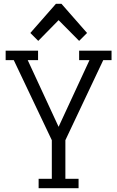

<svg xmlns="http://www.w3.org/2000/svg" viewBox="-20 -999 622 1019"><path d="M327 -255 528 -680H572V-730H400V-680H455L291 -326L127 -680H182V-730H10V-680H53L255 -255V-50H185V0H397V-50H327ZM183 -782 291 -892 400 -782 442 -824 306 -979H277L141 -824Z"/></svg>

Font: Glegoo
Style: Regular
Weight: 400
Version: Version 2.0.1; ttfautohint (v0.9) -r 48 -G 60